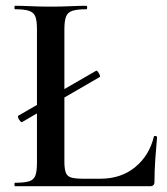

<svg xmlns="http://www.w3.org/2000/svg" viewBox="-20 -645 578 665"><path d="M56 -222Q54 -221 49.5 -226Q45 -231 43 -237Q41 -243 43 -244L313 -400Q316 -401 319.5 -396Q323 -391 325.5 -385Q328 -379 325 -378ZM203 -543V-85Q203 -60 208 -47Q213 -34 227 -30Q241 -26 268 -26H328Q399 -26 448 -66Q497 -106 513 -172Q514 -175 519 -174Q524 -173 524 -170Q521 -139 518 -95.5Q515 -52 515 -15Q515 0 500 0H32Q30 0 30 -6Q30 -12 32 -12Q64 -12 80.5 -17Q97 -22 102.5 -37Q108 -52 108 -81V-544Q108 -573 102.5 -587.5Q97 -602 80.5 -607.5Q64 -613 32 -613Q30 -613 30 -619Q30 -625 32 -625Q56 -625 88 -623.5Q120 -622 155 -622Q192 -622 223.5 -623.5Q255 -625 279 -625Q282 -625 282 -619Q282 -613 279 -613Q247 -613 230.5 -607.5Q214 -602 208.5 -587Q203 -572 203 -543Z"/></svg>

Font: Cormorant Light SemiBold
Style: Regular
Weight: 600
Version: Version 4.000